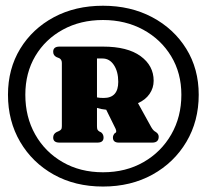

<svg xmlns="http://www.w3.org/2000/svg" viewBox="-20 -788 738 686"><path d="M348 -121.5Q248.5 -121.5 172 -164.2Q95.5 -207 52 -281.2Q8.5 -355.5 8.5 -449.5Q8.5 -542 52.2 -613.8Q96 -685.5 172.5 -726.5Q249 -767.5 348 -767.5Q446.5 -767.5 523.8 -726.5Q601 -685.5 645.5 -613.8Q690 -542 690 -449.5Q690 -355.5 646 -281.2Q602 -207 524.8 -164.2Q447.5 -121.5 348 -121.5ZM348 -172.5Q429.5 -172.5 492.8 -208.8Q556 -245 592 -307.8Q628 -370.5 628 -449.5Q628 -527 591.5 -587.2Q555 -647.5 491.5 -682Q428 -716.5 348 -716.5Q267.5 -716.5 204.8 -682.2Q142 -648 106.2 -587.8Q70.5 -527.5 70.5 -449.5Q70.5 -370 105.8 -307.5Q141 -245 203.8 -208.8Q266.5 -172.5 348 -172.5ZM529 -499.5Q529 -473.5 514.2 -452.2Q499.5 -431 473 -419.5L520.5 -333.5Q525 -326 528.5 -322.5Q532 -319 536.5 -316.5Q547 -310 547 -299.5Q547 -278.5 524 -278.5H404.5Q383.5 -278.5 383.5 -296.5Q383.5 -303.5 388 -310L390.5 -312Q399 -315.5 392.5 -329L359.5 -396Q342 -397.5 326.5 -402.5V-337.5Q326.5 -328.5 328.2 -325Q330 -321.5 334.5 -318.5L341.5 -315Q350 -308 350 -296.5Q350 -278.5 328 -278.5H192.5Q170 -278.5 170 -296.5Q170 -309.5 182 -316L191 -320Q196 -322.5 198.5 -325.8Q201 -329 201 -337.5V-563Q201 -575 192 -580L182 -584Q170 -590 170 -603Q170 -621.5 192.5 -621.5H348Q435.5 -621.5 482.2 -587.5Q529 -553.5 529 -499.5ZM326.5 -579V-440Q335.5 -438 350.5 -438Q402.5 -438 402.5 -495.5Q402.5 -532 387 -555.5Q371.5 -579 346.5 -579Z"/></svg>

Font: Fraunces 72pt Soft Black
Style: Regular
Weight: 900
Version: Version 1.000;[b76b70a41]